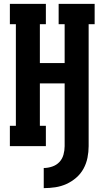

<svg xmlns="http://www.w3.org/2000/svg" viewBox="-20 -755 540 992"><path d="M206 217V113Q228 113 250 105.5Q272 98 287 82Q302 66 308 44Q314 22 314 0V-324H186V-105H217V0H31V-105H62V-630H31V-735H217V-630H186V-429H314V-630H283V-735H469V-630H438V0Q438 30 432 60Q426 90 411.5 116.5Q397 143 374 163Q351 183 323.5 195.5Q296 208 266 212.5Q236 217 206 217Z"/></svg>

Font: Iosevka Slab Extrabold
Style: Regular
Weight: 800
Monospace: yes
Designer: Belleve Invis
Foundry: Belleve Invis
Version: Version 11.1.1; ttfautohint (v1.8.3)